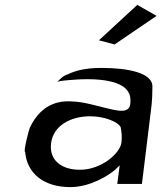

<svg xmlns="http://www.w3.org/2000/svg" viewBox="-20 -763 662 786"><path d="M256 -458H255C240 -453 229 -443 215 -428C221 -430 231 -432 241 -433C273 -436 516 -466 514 -352C514 -345 514 -338 512 -331C507 -310 485 -308 467 -310C421 -315 344 -343 288 -347C258 -349 237 -349 215 -343C159 -328 125 -288 102 -240C99 -235 74 -139 83 -141C90 -55 157 3 268 3C351 3 427 -47 450 -67L470 -86L460 -10H561L599 -320C603 -352 604 -382 604 -411C602 -464 507 -485 395 -485C331 -485 288 -474 256 -458ZM307 -68C229 -68 181 -109 189 -176C198 -250 271 -287 349 -287C407 -287 461 -265 473 -244L474 -243V-242C478 -223 480 -201 477 -179C472 -137 397 -68 307 -68ZM385 -598 449 -581 621 -698 542 -743Z"/></svg>

Font: Bluebird
Style: LiExtObl
Weight: 300
Designer: Jasper
Foundry: Cannot Into Space Fonts
Version: Version 0.98